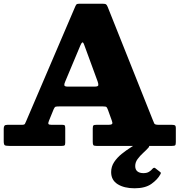

<svg xmlns="http://www.w3.org/2000/svg" viewBox="-20 -785 966 1033"><path d="M704 228Q761.5 228 794.5 204.5Q827.5 181 842.5 153.5Q845.5 148 845.5 145.5Q845.5 143 840.5 139.5L815 119.5Q808.5 114.5 800.5 123Q793 132.5 781.5 139.5Q770 146.5 751.5 146.5Q731 146.5 719.2 137Q707.5 127.5 707.5 108.5Q707.5 88 720.5 70.5Q733.5 53 750.5 37.5Q767.5 22 779 9Q785 2 781.2 -2.5Q777.5 -7 766 -16.5Q762.5 -20 751 -24Q739.5 -28 731 -22.5Q711 -9 685 7.2Q659 23.5 634.5 43.2Q610 63 594 87.2Q578 111.5 578 141Q578 184 613 206Q648 228 704 228ZM413 -542Q418 -554 422.8 -556.8Q427.5 -559.5 433.5 -542.5L505 -347.5Q509.5 -335.5 509 -327.2Q508.5 -319 489.5 -319H344.5Q326 -319 326 -327.5Q326 -336 331 -346.5ZM0 -26.5Q0 -7 5.8 -3.5Q11.5 0 31 0H312Q323.5 0 327.2 -2.8Q331 -5.5 331 -18V-94.5Q331 -106 328.5 -109.8Q326 -113.5 315 -113.5H256.5Q242.5 -113.5 240.5 -118.5Q238.5 -123.5 243.5 -135.5L269 -198Q274 -209.5 279.8 -211Q285.5 -212.5 301 -212.5H533Q550 -212.5 553.2 -208.8Q556.5 -205 561 -193.5L581.5 -136.5Q586.5 -124 583.5 -118.8Q580.5 -113.5 561.5 -113.5H499.5Q486.5 -113.5 482.8 -110.2Q479 -107 479 -93.5V-22Q479 -8.5 482.2 -4.2Q485.5 0 499 0H905Q919 0 922.5 -3.5Q926 -7 926 -21V-95Q926 -108.5 920.5 -111Q915 -113.5 902.5 -113.5H833Q813 -113.5 809.8 -121Q806.5 -128.5 801 -142L559.5 -747.5Q555.5 -757.5 551 -761.2Q546.5 -765 532 -765H411.5Q398 -765 394 -763.2Q390 -761.5 385.5 -751.5L120.5 -132.5Q117 -124 114.2 -118.8Q111.5 -113.5 98 -113.5H20.5Q8 -113.5 4 -108.5Q0 -103.5 0 -92Z"/></svg>

Font: Besley ExtraBold
Style: Regular
Weight: 800
Designer: Owen Earl
Foundry: indestructible type*
Version: Version 2.001